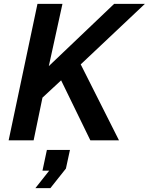

<svg xmlns="http://www.w3.org/2000/svg" viewBox="-20 -730 774 999"><path d="M25 0H155L201 -222L298 -312L450 0H599L400 -395L734 -710H574L234 -386L305 -710H175ZM164 249H242L323 147L344 50H224L201 158H236Z"/></svg>

Font: Geist SemiBold
Style: Italic
Weight: 600
Italic angle: -12°
Designer: Basement.studio, Andrés Briganti, Mateo Zaragoza
Foundry: Basement.studio, Vercel, Andrés Briganti, Guido Ferreyra, Mateo Zaragoza
Version: Version 1.500